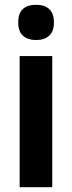

<svg xmlns="http://www.w3.org/2000/svg" viewBox="-20 -781 300 801"><path d="M198 -547V0H62V-547ZM131 -761Q166 -761 185.5 -743Q205 -725 205 -687Q205 -650 185 -632Q165 -614 131 -614Q96 -614 76 -632Q56 -650 56 -687Q56 -726 75.5 -743.5Q95 -761 131 -761Z"/></svg>

Font: Noto Sans Khmer Condensed
Style: Bold
Weight: 700
Width: 3
Designer: Danh Hong and the Monotype Design Team
Foundry: Monotype Imaging Inc.
Version: Version 2.004